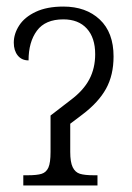

<svg xmlns="http://www.w3.org/2000/svg" viewBox="-20 -565 403 585"><path d="M51 -31H64Q93 -31 107 -35.5Q121 -40 127.5 -54.5Q134 -69 134 -102V-213L195 -260Q234 -289 252 -323Q270 -357 270 -400Q270 -450 244.5 -478Q219 -506 173 -506Q118 -506 92.5 -471.5Q67 -437 67 -381Q46 -381 34 -396Q22 -411 22 -435Q22 -462 38.5 -487.5Q55 -513 89 -529Q123 -545 173 -545Q242 -545 284 -505.5Q326 -466 326 -393Q326 -336 303 -294.5Q280 -253 231 -216L194 -188V-102Q194 -71 201.5 -55.5Q209 -40 223.5 -35.5Q238 -31 266 -31H277V0H51Z"/></svg>

Font: Noto Serif NarrowLight
Style: Regular
Weight: 300
Width: 4
Designer: Monotype Design Team
Foundry: Monotype Imaging Inc.
Version: Version 1.001